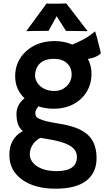

<svg xmlns="http://www.w3.org/2000/svg" viewBox="-20 -762 623 1131"><path d="M206.1 -135.7Q188 -111.8 188 -97.9Q188 -84 192.4 -76.4Q196.8 -68.8 211.4 -62Q243.7 -46.9 317.4 -35.4Q391.1 -23.9 432.9 -6.8Q474.6 10.3 500.5 35.2Q548.8 82.5 548.8 169.4Q548.8 256.3 487.8 303Q426.8 349.6 306.6 349.6Q185.5 349.6 111.3 296.9Q37.1 244.1 35.2 156.7Q32.2 55.2 114.7 9.8Q92.3 -8.8 84.7 -33.9Q77.1 -59.1 77.1 -91.3Q77.1 -145.5 124.5 -183.1Q69.3 -235.4 69.3 -313Q69.3 -399.9 131.8 -458.5Q197.8 -520 302.7 -520Q357.9 -520 406.2 -499.5Q469.7 -526.4 499.5 -546.6Q529.3 -566.9 537.6 -576.2L540.5 -575.7Q544.9 -564 550.8 -542.5L559.6 -507.3Q571.3 -463.9 573.7 -447.8Q552.2 -424.3 498 -414.6Q519 -374 519 -328.6Q519 -283.2 503.4 -246.3Q487.8 -209.5 459 -181.6Q395 -121.6 295.9 -121.6Q247.6 -121.6 206.1 -135.7ZM193.4 -355.5Q186.5 -337.9 186.5 -319.8Q186.5 -301.8 194.1 -285.2Q201.7 -268.6 216.3 -255.4Q249 -226.1 301.8 -226.1Q341.8 -226.1 371.1 -252.9Q401.9 -282.2 401.9 -323.5Q401.9 -364.7 374 -390.1Q346.2 -415.5 297.4 -415.5Q216.8 -415.5 193.4 -355.5ZM313 246.1Q433.1 246.1 433.1 162.1Q433.1 122.1 394 97.7Q350.1 69.8 243.2 54.2L217.8 49.8Q185.5 66.9 170.4 93.8Q155.3 120.6 155.5 144.8Q155.8 168.9 167 186.5Q178.2 204.1 198.2 217.3Q242.7 246.1 313 246.1ZM266.1 -580.1Q161.1 -580.1 137.7 -578.6L136.2 -580.1L254.4 -741.7Q266.1 -740.2 286.6 -740.2H311.5L370.6 -741.7L495.1 -580.1L493.2 -578.6L368.7 -580.1L313.5 -666.5Z"/></svg>

Font: HammersmithOne
Style: Regular
Weight: 400
Designer: Nicole Fally
Foundry: Nicole Fally
Version: Version 1.003